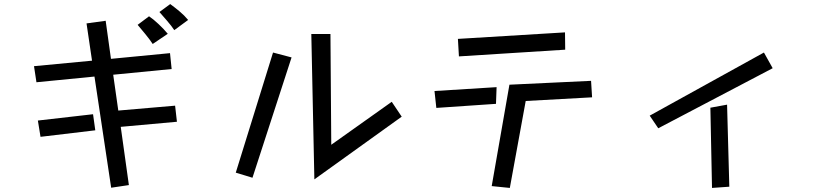

<svg xmlns="http://www.w3.org/2000/svg" viewBox="-20 -865 4040 943"><path d="M836 -717Q823 -737 800 -763.5Q777 -790 763 -806L816 -845Q838 -829 862 -809Q886 -789 904 -767ZM730 -649Q715 -672 693 -698.5Q671 -725 656 -743L712 -785Q733 -771 759 -746.5Q785 -722 804 -699ZM444 -489 159 -461 147 -540 432 -567 405 -750 499 -763 525 -576 815 -604 823 -526 536 -498 561 -322 840 -346 849 -267 573 -242 613 44 526 57ZM166 -273 437 -304 448 -225 179 -193Z M1509 -698H1603L1607 -154L1904 -365L1953 -292L1524 16ZM1321 -607 1412 -583 1220 8 1138 -17Z M2229 -674 2755 -706 2756 -621 2234 -588ZM2482 -449 2883 -468 2888 -387 2562 -369 2484 58 2395 49ZM2114 -418 2419 -437 2416 -355 2123 -335Z M3171 -297 3732 -607 3775 -530 3213 -235ZM3469 -336 3551 -351 3562 52 3477 58Z"/></svg>

Font: Moralerspace Krypton JPDOC
Style: Regular
Weight: 400
Version: v0.0.6; ttfautohint (v1.8.4.7-5d5b-dirty) -l 6 -r 45 -G 200 